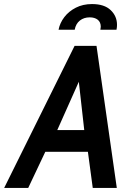

<svg xmlns="http://www.w3.org/2000/svg" viewBox="-62 -926 648 946"><path d="M-41.5 0 305.5 -700H413.5L513.5 0H395L370 -186L354 -277L320 -579.5L349.5 -575L217 -278L164.5 -185L77 0ZM121.5 -178 180.5 -285H385.5L404 -178ZM226.5 -779.5Q233 -813 255 -841.8Q277 -870.5 311.8 -888.2Q346.5 -906 391.5 -906Q452 -906 483.2 -876.2Q514.5 -846.5 514.5 -803.5Q514.5 -798.5 514 -792.8Q513.5 -787 512 -779.5H432.5Q434.5 -789.5 434.5 -794Q434.5 -817 419.5 -828.8Q404.5 -840.5 380 -840.5Q351.5 -840.5 331.5 -824.8Q311.5 -809 306 -779.5Z"/></svg>

Font: Cabin SemiCondensedSemiBold
Style: Italic
Weight: 600
Width: 4
Italic angle: -10°
Designer: Pablo Impallari
Foundry: Pablo Impallari. http://www.impallari.com Igino Marini. http://www.ikern.com
Version: Version 3.001